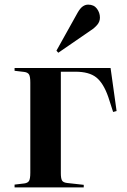

<svg xmlns="http://www.w3.org/2000/svg" viewBox="-20 -810 550 830"><path d="M43 0V-12L85 -17Q100 -19 105.5 -28Q111 -37 111 -63V-453Q111 -479 105.5 -488Q100 -497 85 -499L43 -504V-516H458L484 -330L469 -326L448 -391Q427 -451 396 -475.5Q365 -500 306 -500H243V-61Q243 -39 248 -30Q253 -21 270 -19L342 -11V0ZM232 -582 224 -591 316 -756Q327 -775 338 -782.5Q349 -790 361 -790Q386 -790 399 -772.5Q412 -755 412 -734Q412 -717 401 -703.5Q390 -690 373 -679Z"/></svg>

Font: Literata 72pt SemiBold
Style: Regular
Weight: 600
Designer: Latin by Veronika Burian and Jose Scaglione. Greek by Irene Vlachou. Cyrillic by Vera Evstafieva.
Foundry: TypeTogether
Version: Version 3.002